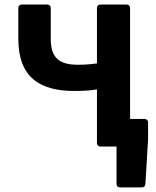

<svg xmlns="http://www.w3.org/2000/svg" viewBox="-20 -644 685 844"><path d="M551.8 -121.1V-608.4C551.8 -618.2 545.9 -624 536.1 -624H421.9C412.1 -624 406.2 -618.2 406.2 -608.4V-365.2C384.8 -362.3 361.3 -359.4 322.3 -359.4C240.2 -359.4 203.1 -389.6 203.1 -473.6V-608.4C203.1 -618.2 197.3 -624 187.5 -624H76.2C66.4 -624 60.5 -618.2 60.5 -608.4V-473.6C60.5 -304.7 154.3 -244.1 306.6 -244.1C350.6 -244.1 377 -246.1 406.2 -251V-15.6C406.2 -5.9 412.1 0 421.9 0H492.2V164.1C492.2 173.8 498 179.7 507.8 179.7H602.5C612.3 179.7 618.2 175.8 619.1 165L630.9 -31.2V-105.5C630.9 -115.2 625 -121.1 615.2 -121.1Z"/></svg>

Font: Ed Sans Neue
Style: Bold
Weight: 700
Designer: Stephen Hutchings
Version: Version 1.004;PS 001.004;hotconv 1.0.88;makeotf.lib2.5.64775